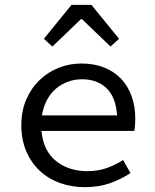

<svg xmlns="http://www.w3.org/2000/svg" viewBox="-20 -760 640 792"><path d="M330 12Q275 12 227.5 -5Q180 -22 144.5 -55Q109 -88 88.5 -135.5Q68 -183 68 -244Q68 -303 88.5 -350Q109 -397 143.5 -430Q178 -463 222.5 -480.5Q267 -498 316 -498Q368 -498 409.5 -481.5Q451 -465 479.5 -435Q508 -405 523 -363Q538 -321 538 -270Q538 -256 537 -243Q536 -230 534 -220H151Q159 -137 211.5 -95.5Q264 -54 340 -54Q384 -54 419.5 -66.5Q455 -79 488 -100L518 -46Q482 -22 435.5 -5Q389 12 330 12ZM318 -433Q288 -433 260.5 -423Q233 -413 211 -394.5Q189 -376 174 -348Q159 -320 153 -284H463Q458 -359 419.5 -396Q381 -433 318 -433ZM196 -568 161 -600 275 -740H357L471 -600L436 -568L318 -681H314Z"/></svg>

Font: Source Code Pro
Style: Regular
Weight: 400
Monospace: yes
Designer: Paul D. Hunt, Teo Tuominen
Foundry: Adobe Systems Incorporated
Version: Version 2.030;PS 1.000;hotconv 16.6.51;makeotf.lib2.5.65220